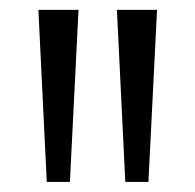

<svg xmlns="http://www.w3.org/2000/svg" viewBox="-20 -828 397 390"><path d="M75 -458.5 58 -808H139.5L122 -458.5ZM234.5 -458.5 217.5 -808H299L281.5 -458.5Z"/></svg>

Font: Encode Sans SC SemiCondensed
Style: Regular
Weight: 400
Width: 4
Designer: Multiple Designers
Foundry: Impallari Type
Version: Version 3.002